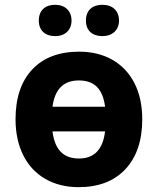

<svg xmlns="http://www.w3.org/2000/svg" viewBox="-20 -772 659 802"><path d="M142.1 -686C142.1 -645 168.5 -621.1 210 -621.1C252.4 -621.1 278.8 -647 278.8 -686C278.8 -725.6 252.9 -752 210 -752C168.5 -752 142.1 -728.5 142.1 -686ZM338.9 -686C338.9 -641.6 368.7 -621.1 407.7 -621.1C449.2 -621.1 477.1 -646.5 477.1 -686C477.1 -727.1 450.2 -752 407.7 -752C368.7 -752 338.9 -731.4 338.9 -686ZM574.2 -273.9C574.2 -331.1 563.5 -381.3 542 -423.8C499 -509.3 416 -556.2 311 -556.2C226.6 -556.2 161.1 -531.2 114.7 -481.9C68.4 -432.6 44.9 -363.3 44.9 -273.9C44.9 -216.8 55.7 -166.5 77.1 -123.5C120.1 -37.6 203.1 9.8 308.1 9.8C391.6 9.8 457 -15.1 503.9 -65.4C550.8 -115.7 574.2 -185.1 574.2 -273.9ZM309.1 -436C375.5 -436 409.7 -398.9 418.9 -326.2H199.2C209 -399.4 245.6 -436 309.1 -436ZM310.1 -109.9C243.7 -109.9 209 -147.5 199.2 -223.1H418.9C409.7 -147.5 373.5 -109.9 310.1 -109.9Z"/></svg>

Font: Noto Reveo Sans
Style: Bold
Weight: 700
Designer: Monotype Design team
Foundry: Monotype Imaging Inc.
Version: Version 1.04